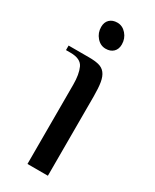

<svg xmlns="http://www.w3.org/2000/svg" viewBox="-173 -686 590 733"><g transform="rotate(30 121.5 -319.5)"><path d="M177 0H87V-350Q87 -395 74.5 -422.5Q62 -450 17 -450H-3V-470H87Q113 -470 130.5 -465.5Q148 -461 158.5 -447.5Q169 -434 173 -410.5Q177 -387 177 -350ZM171 -575Q171 -554 158.5 -542Q146 -530 125 -530Q102 -530 85.5 -549Q69 -568 69 -594Q69 -615 81.5 -627Q94 -639 115 -639Q138 -639 154.5 -620Q171 -601 171 -575Z"/></g></svg>

Font: Philosopher
Style: Regular
Weight: 400
Designer: Jovanny Lemonad
Foundry: Jovanny Lemonad
Version: Version 1.000